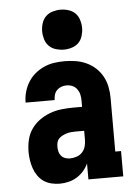

<svg xmlns="http://www.w3.org/2000/svg" viewBox="-55 -812 609 862"><g transform="rotate(-5 250.0 -381.0)"><path d="M179 8Q161 8 142 3.5Q123 -1 107.5 -11.5Q92 -22 81 -38Q70 -54 64 -71.5Q58 -89 55 -108Q52 -127 52 -146Q52 -173 58 -199.5Q64 -226 79 -248Q94 -270 116 -286Q138 -302 163.5 -311.5Q189 -321 215.5 -324Q242 -327 269 -327H309V-356Q309 -370 306 -383Q303 -396 295 -407Q287 -418 274.5 -423.5Q262 -429 248 -429Q236 -429 224.5 -425Q213 -421 204.5 -412.5Q196 -404 192.5 -392Q189 -380 189 -368H58Q58 -392 64.5 -415.5Q71 -439 83.5 -459.5Q96 -480 114.5 -495.5Q133 -511 155 -521Q177 -531 200.5 -534.5Q224 -538 248 -538Q273 -538 298 -534Q323 -530 346 -519.5Q369 -509 387.5 -492Q406 -475 418 -453Q430 -431 435 -406Q440 -381 440 -356V-114H466V0H309V-72Q301 -54 287.5 -38.5Q274 -23 257 -12.5Q240 -2 220 3Q200 8 179 8ZM234 -101Q249 -101 264.5 -106Q280 -111 290.5 -122.5Q301 -134 305 -149Q309 -164 309 -180V-219H269Q259 -219 249 -218Q239 -217 229.5 -214Q220 -211 211 -206.5Q202 -202 195 -195Q188 -188 185.5 -178Q183 -168 183 -158Q183 -147 185.5 -136.5Q188 -126 195 -117.5Q202 -109 212.5 -105Q223 -101 234 -101ZM250 -590Q232 -590 214 -595.5Q196 -601 183.5 -613.5Q171 -626 165.5 -644Q160 -662 160 -680Q160 -698 165.5 -716Q171 -734 183.5 -746.5Q196 -759 214 -764.5Q232 -770 250 -770Q268 -770 286 -764.5Q304 -759 316.5 -746.5Q329 -734 334.5 -716Q340 -698 340 -680Q340 -662 334.5 -644Q329 -626 316.5 -613.5Q304 -601 286 -595.5Q268 -590 250 -590Z"/></g></svg>

Font: Iosevka Slab Heavy
Style: Regular
Weight: 900
Monospace: yes
Designer: Belleve Invis
Foundry: Belleve Invis
Version: Version 11.1.0; ttfautohint (v1.8.3)